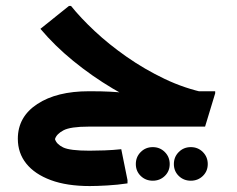

<svg xmlns="http://www.w3.org/2000/svg" viewBox="-20 -426 799 646"><path d="M648 -13Q577 -27 503.5 -56.5Q430 -86 359.5 -128Q289 -170 226.5 -221Q164 -272 116 -329L212 -406H219Q251 -366 298.5 -321.5Q346 -277 406 -235Q466 -193 534 -160.5Q602 -128 675 -113ZM279 0V-119H283Q323 -119 351 -117.5Q379 -116 394 -114Q409 -112 409 -112L503 -119H704V-112L670 0ZM282 200Q205 200 151 180Q97 160 68.5 124.5Q40 89 40 41Q40 -33 105.5 -76Q171 -119 279 -119V0Q217 0 193.5 12.5Q170 25 165 42Q170 59 192.5 70Q215 81 281 81Q303 81 331.5 80Q360 79 388 76L409 180V191Q376 196 340.5 198Q305 200 282 200ZM494 182Q470 182 453.5 166Q437 150 437 126Q437 102 453.5 85.5Q470 69 494 69Q518 69 534.5 85.5Q551 102 551 126Q551 150 534.5 166Q518 182 494 182ZM622 182Q598 182 581.5 166Q565 150 565 126Q565 102 581.5 85.5Q598 69 622 69Q646 69 662.5 85.5Q679 102 679 126Q679 150 662.5 166Q646 182 622 182Z"/></svg>

Font: Fustat ExtraBold
Style: Regular
Weight: 800
Designer: Mohamed Gaber, Khaled Hosny, Laura Garcia Mut
Foundry: Kief Type Foundry, Alif Type Foundry, Hard Type Foundry
Version: Version 1.007